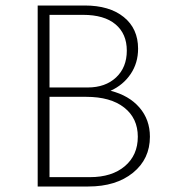

<svg xmlns="http://www.w3.org/2000/svg" viewBox="-20 -678 619 698"><path d="M382 -348Q449 -331 487 -287Q525 -243 525 -181Q525 -100 463.5 -50Q402 0 301 0H117V-658H288Q378 -658 430 -616Q482 -574 482 -501Q482 -449 455 -409Q428 -369 382 -348ZM282 -624H160V-360H299Q363 -360 402 -396.5Q441 -433 441 -494Q441 -555 400 -589.5Q359 -624 282 -624ZM307 -34Q387 -34 434 -74Q481 -114 481 -181Q481 -248 431.5 -287Q382 -326 293 -326H160V-34Z"/></svg>

Font: EauTest Light
Style: Regular
Weight: 300
Designer: Christian Thalmann (Catharsis Fonts)
Version: Version 0.001;PS 000.001;hotconv 1.0.88;makeotf.lib2.5.64775